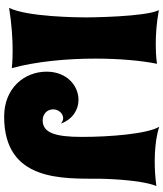

<svg xmlns="http://www.w3.org/2000/svg" viewBox="49 -804 789 927"><g transform="rotate(90 443.5 -340.5)"><path d="M309 -3C276 -124 263 -272 263 -407C263 -524 273 -631 288 -704C288 -704 253 -698 194 -698C150 -698 94 -701 29 -713C62 -647 64 -372 64 -363C64 -326 62 -78 18 10C99 -3 171 -7 223 -7C277 -7 309 -3 309 -3ZM878 -701C833 -695 794 -693 759 -693C649 -693 592 -715 592 -715C627 -656 641 -473 641 -342C641 -212 621 -152 561 -152C532 -152 508 -172 508 -203C508 -230 529 -251 551 -251C559 -251 569 -247 577 -240C555 -298 509 -325 462 -325C394 -325 326 -269 326 -171C326 -64 405 34 543 34C858 34 842 -250 843 -429C843 -429 845 -618 878 -701Z"/></g></svg>

Font: Spicy Rice
Style: Regular
Weight: 400
Designer: Astigmatic (AOETI)
Foundry: Astigmatic (AOETI)
Version: Version 1.000